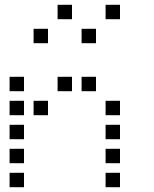

<svg xmlns="http://www.w3.org/2000/svg" viewBox="-20 -800 640 800"><path d="M221 -780Q220 -780 220 -780Q220 -780 220 -779V-721Q220 -720 220 -720Q220 -720 221 -720H279Q280 -720 280 -720Q280 -720 280 -721V-779Q280 -780 280 -780Q280 -780 279 -780ZM421 -780Q420 -780 420 -780Q420 -780 420 -779V-721Q420 -720 420 -720Q420 -720 421 -720H479Q480 -720 480 -720Q480 -720 480 -721V-779Q480 -780 480 -780Q480 -780 479 -780ZM121 -680Q120 -680 120 -680Q120 -680 120 -679V-621Q120 -620 120 -620Q120 -620 121 -620H179Q180 -620 180 -620Q180 -620 180 -621V-679Q180 -680 180 -680Q180 -680 179 -680ZM321 -680Q320 -680 320 -680Q320 -680 320 -679V-621Q320 -620 320 -620Q320 -620 321 -620H379Q380 -620 380 -620Q380 -620 380 -621V-679Q380 -680 380 -680Q380 -680 379 -680ZM21 -480Q20 -480 20 -480Q20 -480 20 -479V-421Q20 -420 20 -420Q20 -420 21 -420H79Q80 -420 80 -420Q80 -420 80 -421V-479Q80 -480 80 -480Q80 -480 79 -480ZM221 -480Q220 -480 220 -480Q220 -480 220 -479V-421Q220 -420 220 -420Q220 -420 221 -420H279Q280 -420 280 -420Q280 -420 280 -421V-479Q280 -480 280 -480Q280 -480 279 -480ZM321 -480Q320 -480 320 -480Q320 -480 320 -479V-421Q320 -420 320 -420Q320 -420 321 -420H379Q380 -420 380 -420Q380 -420 380 -421V-479Q380 -480 380 -480Q380 -480 379 -480ZM21 -380Q20 -380 20 -380Q20 -380 20 -379V-321Q20 -320 20 -320Q20 -320 21 -320H79Q80 -320 80 -320Q80 -320 80 -321V-379Q80 -380 80 -380Q80 -380 79 -380ZM121 -380Q120 -380 120 -380Q120 -380 120 -379V-321Q120 -320 120 -320Q120 -320 121 -320H179Q180 -320 180 -320Q180 -320 180 -321V-379Q180 -380 180 -380Q180 -380 179 -380ZM421 -380Q420 -380 420 -380Q420 -380 420 -379V-321Q420 -320 420 -320Q420 -320 421 -320H479Q480 -320 480 -320Q480 -320 480 -321V-379Q480 -380 480 -380Q480 -380 479 -380ZM21 -280Q20 -280 20 -280Q20 -280 20 -279V-221Q20 -220 20 -220Q20 -220 21 -220H79Q80 -220 80 -220Q80 -220 80 -221V-279Q80 -280 80 -280Q80 -280 79 -280ZM421 -280Q420 -280 420 -280Q420 -280 420 -279V-221Q420 -220 420 -220Q420 -220 421 -220H479Q480 -220 480 -220Q480 -220 480 -221V-279Q480 -280 480 -280Q480 -280 479 -280ZM21 -180Q20 -180 20 -180Q20 -180 20 -179V-121Q20 -120 20 -120Q20 -120 21 -120H79Q80 -120 80 -120Q80 -120 80 -121V-179Q80 -180 80 -180Q80 -180 79 -180ZM421 -180Q420 -180 420 -180Q420 -180 420 -179V-121Q420 -120 420 -120Q420 -120 421 -120H479Q480 -120 480 -120Q480 -120 480 -121V-179Q480 -180 480 -180Q480 -180 479 -180ZM21 -80Q20 -80 20 -80Q20 -80 20 -79V-21Q20 -20 20 -20Q20 -20 21 -20H79Q80 -20 80 -20Q80 -20 80 -21V-79Q80 -80 80 -80Q80 -80 79 -80ZM421 -80Q420 -80 420 -80Q420 -80 420 -79V-21Q420 -20 420 -20Q420 -20 421 -20H479Q480 -20 480 -20Q480 -20 480 -21V-79Q480 -80 480 -80Q480 -80 479 -80Z"/></svg>

Font: Doto Black Medium
Style: Regular
Weight: 500
Monospace: yes
Version: Version 1.000